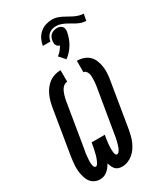

<svg xmlns="http://www.w3.org/2000/svg" viewBox="-254 -1144 1064 1247"><g transform="rotate(-30 278.0 -520.0)"><path d="M276 8Q262 8 248.5 3.5Q235 -1 226.5 -11Q218 -21 212.5 -33Q207 -45 203 -58Q196 -45 186.5 -33Q177 -21 165 -11Q153 -1 138.5 3.5Q124 8 110 8Q92 8 75.5 1Q59 -6 47.5 -18Q36 -30 29.5 -46Q23 -62 19 -79Q15 -96 13.5 -113.5Q12 -131 13 -149Q14 -167 16 -185.5Q18 -204 21 -222L76 -556Q80 -578 86 -599Q92 -620 101.5 -640Q111 -660 125.5 -678.5Q140 -697 158.5 -710Q177 -723 198.5 -729Q220 -735 242 -735V-649Q231 -649 220.5 -642.5Q210 -636 203 -626.5Q196 -617 191.5 -606.5Q187 -596 183.5 -585.5Q180 -575 177.5 -564Q175 -553 173 -542L118 -208Q116 -201 115 -194Q114 -187 113 -180Q112 -173 111.5 -166Q111 -159 110.5 -152Q110 -145 109.5 -138Q109 -131 109 -124Q109 -117 109.5 -110Q110 -103 111.5 -96.5Q113 -90 116.5 -84Q120 -78 127 -78Q135 -78 140 -85.5Q145 -93 148.5 -100Q152 -107 155 -114.5Q158 -122 160.5 -129.5Q163 -137 165 -144.5Q167 -152 168.5 -159.5Q170 -167 172 -174.5Q174 -182 175.5 -190Q177 -198 178 -205.5Q179 -213 181 -221L182 -228H281L280 -221Q278 -213 277 -205.5Q276 -198 275 -190Q274 -182 273 -174.5Q272 -167 271.5 -159.5Q271 -152 270.5 -144Q270 -136 270 -128.5Q270 -121 270.5 -113.5Q271 -106 272 -99Q273 -92 276.5 -85Q280 -78 287 -78Q294 -78 299 -83Q304 -88 307.5 -94Q311 -100 313.5 -106Q316 -112 318 -118Q320 -124 322 -130.5Q324 -137 325.5 -143Q327 -149 328.5 -155Q330 -161 331.5 -167.5Q333 -174 334 -180Q335 -186 336 -193L392 -527Q394 -539 395 -551Q396 -563 396.5 -574.5Q397 -586 396.5 -598Q396 -610 393 -620.5Q390 -631 382.5 -640Q375 -649 364 -649V-735Q389 -735 413 -727Q437 -719 454 -702.5Q471 -686 480 -663Q489 -640 492.5 -615.5Q496 -591 494.5 -565Q493 -539 488 -513L433 -179Q429 -157 423.5 -136Q418 -115 409.5 -95Q401 -75 388 -56Q375 -37 357.5 -22.5Q340 -8 319 0Q298 8 276 8ZM278 -929H221Q225 -953 236 -976Q247 -999 266.5 -1016Q286 -1033 310 -1040.5Q334 -1048 359 -1048Q377 -1048 394 -1042.5Q411 -1037 426.5 -1029.5Q442 -1022 457 -1013Q472 -1004 487.5 -996.5Q503 -989 520.5 -983.5Q538 -978 556 -978L547 -929Q530 -929 513.5 -934Q497 -939 482 -947Q467 -955 453 -963.5Q439 -972 424 -979.5Q409 -987 392.5 -992.5Q376 -998 359 -998Q345 -998 330.5 -994Q316 -990 304.5 -980Q293 -970 286.5 -956.5Q280 -943 278 -929ZM311 -777 272 -821Q287 -832 298.5 -846Q310 -860 319 -876Q311 -878 304.5 -883Q298 -888 294.5 -895.5Q291 -903 291 -911.5Q291 -920 292 -929Q294 -940 299 -951Q304 -962 313.5 -969.5Q323 -977 334.5 -980.5Q346 -984 357 -984Q368 -984 378.5 -980.5Q389 -977 395.5 -969.5Q402 -962 403.5 -951Q405 -940 403 -929Q399 -907 391.5 -886Q384 -865 372.5 -845.5Q361 -826 345.5 -808.5Q330 -791 311 -777Z"/></g></svg>

Font: Iosevka Curly Semibold Oblique
Style: Regular
Weight: 600
Italic angle: -9°
Monospace: yes
Designer: Belleve Invis
Foundry: Belleve Invis
Version: Version 11.1.0; ttfautohint (v1.8.3)